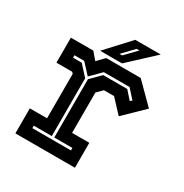

<svg xmlns="http://www.w3.org/2000/svg" viewBox="-161 -813 896 937"><g transform="rotate(30 287.0 -344.0)"><path d="M55 0V-141H152V-391.5L144.5 -399H56V-540H182.5L216.5 -500L255 -540H449.5L559 -430.5L450 -324.5L381 -398.5H324L293.5 -368V-140.5H390.5V0ZM114 -63.5H331.5V-77.5H229.5V-406L284 -460.5H419.5L459.5 -415.5L469.5 -424.5L424.5 -474.5H279.5L222 -417L169 -474.5H114V-460.5H163L215.5 -403V-77.5H114ZM211.5 -556 333.5 -688H477L335 -556ZM301 -590H316L377 -653H361Z"/></g></svg>

Font: Tourney Thin
Style: Bold
Weight: 700
Version: Version 1.015